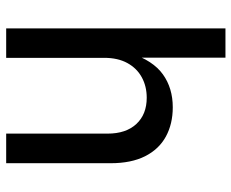

<svg xmlns="http://www.w3.org/2000/svg" viewBox="-86 -682 768 637"><g transform="rotate(90 298.5 -364.0)"><path d="M172.4 -325.2V0H74.7V-727.5H171.9V-413.1H157.2Q181.6 -487.3 227.3 -520Q272.9 -552.7 336.4 -552.7Q391.6 -552.7 433.6 -529.8Q475.6 -506.8 498.8 -460.9Q522 -415 522 -346.7V0H423.8V-336.4Q423.8 -397.5 391.8 -431.9Q359.9 -466.3 304.7 -466.3Q267.1 -466.3 237.1 -450Q207 -433.6 189.7 -402.1Q172.4 -370.6 172.4 -325.2Z"/></g></svg>

Font: Inter Cardless
Style: Regular
Weight: 400
Designer: Rasmus Andersson
Foundry: rsms
Version: Version 4.001;git-9221beed3